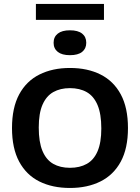

<svg xmlns="http://www.w3.org/2000/svg" viewBox="-20 -948 712 976"><path d="M335.5 7.5Q246.5 7.5 180.2 -25.5Q114 -58.5 77.5 -126.2Q41 -194 41 -297Q41 -400.5 77.5 -468.2Q114 -536 180.5 -569.2Q247 -602.5 335.5 -602.5Q425 -602.5 491.2 -569.2Q557.5 -536 594 -468.2Q630.5 -400.5 630.5 -297Q630.5 -194 594 -126.5Q557.5 -59 491 -25.8Q424.5 7.5 335.5 7.5ZM335.5 -95Q385.5 -95 421.2 -115Q457 -135 476 -179.2Q495 -223.5 495 -295Q495 -369 475.8 -414.2Q456.5 -459.5 420.8 -479.8Q385 -500 335.5 -500Q286.5 -500 251 -480Q215.5 -460 196.2 -416Q177 -372 177 -300Q177 -225.5 196 -180.5Q215 -135.5 250.5 -115.2Q286 -95 335.5 -95ZM335.5 -667.5Q295 -667.5 273.8 -684.2Q252.5 -701 252.5 -730.5Q252.5 -760.5 273.8 -777.2Q295 -794 335.5 -794Q376.5 -794 397.5 -777.2Q418.5 -760.5 418.5 -730.5Q418.5 -701 397.5 -684.2Q376.5 -667.5 335.5 -667.5ZM162.5 -847V-928H508.5V-847Z"/></svg>

Font: Encode Sans SC Condensed Thin SemiBold
Style: Regular
Weight: 600
Version: Version 3.002